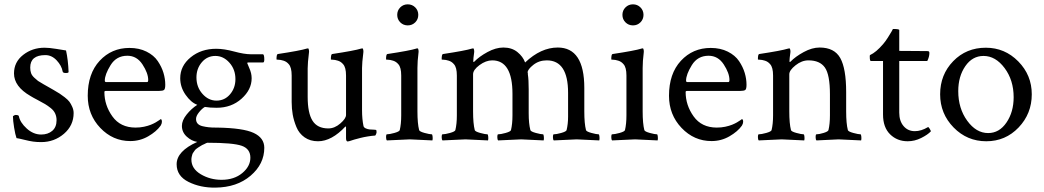

<svg xmlns="http://www.w3.org/2000/svg" viewBox="-20 -648 4840 890"><path d="M186.5 -426.8Q208 -426.8 240.7 -421.4Q273.4 -416 286.1 -414.1Q295.9 -369.1 297.9 -314.5Q297.9 -309.6 285.2 -309.6Q271.5 -309.6 270.5 -316.4Q265.6 -343.8 242.7 -368.2Q219.7 -392.6 190.4 -392.6Q120.1 -392.6 120.1 -335Q120.1 -320.3 124 -309.1Q127.9 -297.9 139.2 -287.6Q150.4 -277.3 156.2 -272.9Q162.1 -268.6 182.1 -257.3Q202.1 -246.1 207 -243.2Q210.9 -241.2 230 -230Q249 -218.8 256.8 -213.9Q264.6 -209 279.8 -197.3Q294.9 -185.5 301.8 -176.3Q308.6 -167 314.9 -152.8Q321.3 -138.7 321.3 -124Q321.3 -66.4 276.4 -27.8Q231.4 10.7 170.9 10.7Q150.4 10.7 133.3 8.3Q116.2 5.9 92.8 0Q69.3 -5.9 56.6 -7.8Q50.8 -23.4 45.4 -56.6Q40 -89.8 40 -109.4Q47.9 -115.2 51.8 -115.2Q66.4 -115.2 67.4 -109.4Q73.2 -80.1 104 -52.2Q134.8 -24.4 170.9 -24.4Q202.1 -24.4 222.2 -41.5Q242.2 -58.6 242.2 -90.8Q242.2 -107.4 235.8 -121.6Q229.5 -135.7 215.3 -147Q201.2 -158.2 189 -165.5Q176.8 -172.9 154.3 -184.6Q131.8 -196.3 121.1 -203.1Q44.9 -247.1 44.9 -307.6Q44.9 -360.4 87.4 -393.6Q129.9 -426.8 186.5 -426.8Z M570.3 -389.6Q519.5 -389.6 492.7 -346.2Q465.8 -302.7 465.8 -274.4Q465.8 -267.6 471.7 -267.6H662.1Q667 -267.6 667 -277.3Q667 -308.6 640.6 -349.1Q614.3 -389.6 570.3 -389.6ZM580.1 -425.8Q625 -425.8 659.2 -408.7Q693.4 -391.6 711.4 -364.7Q729.5 -337.9 737.8 -310.1Q746.1 -282.2 746.1 -254.9Q746.1 -235.4 740.2 -231Q734.4 -226.6 717.8 -226.6H471.7Q463.9 -226.6 463.9 -221.7Q463.9 -160.2 501 -108.4Q538.1 -56.6 608.4 -56.6Q628.9 -56.6 647.5 -60.5Q666 -64.5 679.2 -69.8Q692.4 -75.2 701.7 -80.6Q710.9 -85.9 717.8 -90.8L724.6 -95.7Q730.5 -95.7 730.5 -83Q730.5 -75.2 724.6 -65.4Q705.1 -38.1 667 -16.1Q628.9 5.9 584 5.9Q502.9 5.9 444.8 -55.2Q386.7 -116.2 386.7 -204.1Q386.7 -306.6 441.9 -366.2Q497.1 -425.8 580.1 -425.8Z M1140.6 83Q1140.6 42 1100.6 27.8Q1060.5 13.7 941.4 13.7Q939.5 13.7 935.5 15.6Q934.6 16.6 926.8 20Q918.9 23.4 917 24.4Q915 25.4 908.2 29.8Q901.4 34.2 898.9 35.6Q896.5 37.1 890.6 41.5Q884.8 45.9 882.8 49.3Q880.9 52.7 877 57.6Q873 62.5 871.6 67.4Q870.1 72.3 868.7 78.6Q867.2 85 867.2 91.8Q867.2 133.8 910.6 159.7Q954.1 185.5 1006.8 185.5Q1065.4 185.5 1103 154.3Q1140.6 123 1140.6 83ZM890.6 -289.1Q890.6 -244.1 918.5 -212.9Q946.3 -181.6 983.4 -181.6Q1021.5 -181.6 1046.4 -210.9Q1071.3 -240.2 1071.3 -281.2Q1071.3 -326.2 1043.5 -357.4Q1015.6 -388.7 978.5 -388.7Q940.4 -388.7 915.5 -359.4Q890.6 -330.1 890.6 -289.1ZM982.4 -421.9Q1018.6 -421.9 1065.4 -409.2Q1112.3 -396.5 1142.6 -396.5H1199.2Q1205.1 -394.5 1205.1 -372.1Q1205.1 -358.4 1199.2 -358.4H1129.9Q1126 -358.4 1126 -355.5L1135.7 -332Q1146.5 -308.6 1146.5 -285.2Q1146.5 -232.4 1099.6 -190.4Q1052.7 -148.4 984.4 -148.4Q953.1 -148.4 929.7 -152.3Q917 -145.5 902.8 -127.9Q888.7 -110.4 888.7 -96.7Q888.7 -83 896.5 -74.7Q904.3 -66.4 918.9 -63Q933.6 -59.6 947.3 -58.1Q960.9 -56.6 979.5 -56.6Q984.4 -56.6 986.3 -56.6Q1107.4 -54.7 1156.2 -31.7Q1205.1 -8.8 1205.1 37.1Q1205.1 112.3 1141.6 166.5Q1078.1 220.7 978.5 221.7Q909.2 222.7 854 195.3Q798.8 168 798.8 113.3Q798.8 52.7 894.5 9.8Q868.2 5.9 845.7 -14.6Q823.2 -35.2 823.2 -64.5Q823.2 -89.8 845.2 -117.2Q867.2 -144.5 894.5 -162.1Q865.2 -172.9 840.3 -208.5Q815.4 -244.1 815.4 -285.2Q815.4 -342.8 863.8 -382.3Q912.1 -421.9 982.4 -421.9Z M1658.2 -333V-137.7Q1658.2 -95.7 1665 -63.5Q1667 -56.6 1675.8 -52.7Q1684.6 -48.8 1694.3 -47.9Q1704.1 -46.9 1713.9 -46.9L1722.7 -45.9Q1725.6 -44.9 1725.6 -35.2Q1725.6 -32.2 1723.1 -25.9Q1720.7 -19.5 1717.8 -19.5Q1703.1 -18.6 1685.1 -15.6Q1667 -12.7 1651.4 -8.8Q1635.7 -4.9 1622.1 -1Q1608.4 2.9 1600.6 5.9L1591.8 7.8Q1584 7.8 1584 -7.8V-57.6L1582 -62.5Q1517.6 6.8 1454.1 6.8Q1418 6.8 1392.1 -11.2Q1366.2 -29.3 1354 -59.1Q1341.8 -88.9 1336.9 -116.7Q1332 -144.5 1332 -174.8V-297.9Q1332 -335.9 1318.4 -350.6Q1308.6 -362.3 1294.4 -366.7Q1280.3 -371.1 1271 -371.1Q1261.7 -371.1 1261.7 -373Q1261.7 -396.5 1267.6 -397.5Q1371.1 -413.1 1402.3 -422.9Q1403.3 -422.9 1405.3 -423.3Q1407.2 -423.8 1407.2 -423.8Q1411.1 -423.8 1412.1 -415.5Q1413.1 -407.2 1412.1 -403.3Q1406.2 -356.4 1406.2 -331.1V-199.2Q1406.2 -124 1428.7 -88.4Q1451.2 -52.7 1502 -52.7Q1531.2 -52.7 1557.6 -75.7Q1584 -98.6 1584 -115.2V-297.9Q1584 -335.9 1570.3 -350.6Q1560.5 -362.3 1546.4 -366.7Q1532.2 -371.1 1522.9 -371.1Q1513.7 -371.1 1513.7 -373Q1513.7 -396.5 1519.5 -397.5Q1623 -413.1 1654.3 -422.9Q1655.3 -422.9 1657.2 -423.3Q1659.2 -423.8 1659.2 -423.8Q1663.1 -423.8 1664.1 -415.5Q1665 -407.2 1664.1 -403.3Q1658.2 -356.4 1658.2 -333Z M1835.4 -544.4Q1821.3 -558.6 1821.3 -579.1Q1821.3 -599.6 1835.4 -613.8Q1849.6 -627.9 1870.1 -627.9Q1890.6 -627.9 1904.8 -613.8Q1918.9 -599.6 1918.9 -579.1Q1918.9 -558.6 1904.8 -544.4Q1890.6 -530.3 1870.1 -530.3Q1849.6 -530.3 1835.4 -544.4ZM1915 -131.8Q1915 -75.2 1922.9 -44.9Q1924.8 -38.1 1948.2 -31.7Q1971.7 -25.4 1981.4 -25.4Q1984.4 -25.4 1985.4 -13.7Q1986.3 -2 1984.4 2.9Q1886.7 -2 1879.9 -2Q1873 -2 1773.4 2.9Q1769.5 -1 1769.5 -13.2Q1769.5 -25.4 1773.4 -25.4Q1785.2 -25.4 1808.1 -31.7Q1831.1 -38.1 1833 -44.9Q1839.8 -73.2 1839.8 -113.3V-297.9Q1839.8 -335.9 1826.2 -350.6Q1816.4 -362.3 1802.2 -366.7Q1788.1 -371.1 1778.8 -371.1Q1769.5 -371.1 1769.5 -373Q1769.5 -396.5 1775.4 -397.5Q1878.9 -413.1 1910.2 -422.9L1912.1 -423.8Q1914.1 -423.8 1915 -423.8Q1918.9 -423.8 1919.9 -415.5Q1920.9 -407.2 1919.9 -403.3Q1915 -364.3 1915 -333Z M2313.5 -427.7Q2352.5 -427.7 2378.4 -406.7Q2404.3 -385.7 2414.1 -358.4Q2487.3 -427.7 2565.4 -427.7Q2688.5 -427.7 2688.5 -240.2V-131.8Q2688.5 -75.2 2696.3 -44.9Q2698.2 -38.1 2721.7 -31.7Q2745.1 -25.4 2754.9 -25.4Q2757.8 -25.4 2758.8 -13.7Q2759.8 -2 2757.8 2.9Q2660.2 -2 2653.3 -2Q2647.5 -2 2546.9 2.9Q2543 -1 2543 -13.2Q2543 -25.4 2546.9 -25.4Q2558.6 -25.4 2581.5 -31.7Q2604.5 -38.1 2606.4 -44.9Q2613.3 -73.2 2613.3 -107.4V-217.8Q2613.3 -368.2 2514.6 -368.2Q2478.5 -368.2 2452.1 -347.2Q2425.8 -326.2 2425.8 -312.5L2426.8 -308.6Q2426.8 -304.7 2426.8 -303.7Q2430.7 -279.3 2430.7 -233.4V-123Q2430.7 -75.2 2438.5 -44.9Q2440.4 -38.1 2463.9 -31.7Q2487.3 -25.4 2497.1 -25.4Q2500 -25.4 2501 -13.7Q2502 -2 2500 2.9Q2402.3 -2 2395.5 -2Q2389.6 -2 2289.1 2.9Q2285.2 -1 2285.2 -13.2Q2285.2 -25.4 2289.1 -25.4Q2300.8 -25.4 2323.7 -31.7Q2346.7 -38.1 2348.6 -44.9Q2355.5 -73.2 2355.5 -113.3V-212.9Q2355.5 -368.2 2261.7 -368.2Q2232.4 -368.2 2202.6 -346.2Q2172.9 -324.2 2172.9 -303.7V-131.8Q2172.9 -75.2 2180.7 -44.9Q2182.6 -38.1 2206.1 -31.7Q2229.5 -25.4 2239.3 -25.4Q2242.2 -25.4 2243.2 -13.7Q2244.1 -2 2242.2 2.9Q2144.5 -2 2137.7 -2Q2131.8 -2 2031.2 2.9Q2027.3 -1 2027.3 -13.2Q2027.3 -25.4 2031.2 -25.4Q2043 -25.4 2065.9 -31.7Q2088.9 -38.1 2090.8 -44.9Q2097.7 -73.2 2097.7 -113.3V-297.9Q2097.7 -335.9 2084 -350.6Q2074.2 -362.3 2060.1 -366.7Q2045.9 -371.1 2036.6 -371.1Q2027.3 -371.1 2027.3 -373Q2027.3 -396.5 2033.2 -397.5Q2136.7 -413.1 2168 -422.9Q2168.9 -422.9 2170.9 -423.3Q2172.9 -423.8 2172.9 -423.8Q2176.8 -423.8 2177.7 -415.5Q2178.7 -407.2 2177.7 -403.3Q2173.8 -376 2173.8 -364.3Q2173.8 -360.4 2175.8 -360.4Q2176.8 -360.4 2178.7 -362.3Q2201.2 -385.7 2239.7 -406.7Q2278.3 -427.7 2313.5 -427.7Z M2879.4 -544.4Q2865.2 -558.6 2865.2 -579.1Q2865.2 -599.6 2879.4 -613.8Q2893.6 -627.9 2914.1 -627.9Q2934.6 -627.9 2948.7 -613.8Q2962.9 -599.6 2962.9 -579.1Q2962.9 -558.6 2948.7 -544.4Q2934.6 -530.3 2914.1 -530.3Q2893.6 -530.3 2879.4 -544.4ZM2959 -131.8Q2959 -75.2 2966.8 -44.9Q2968.8 -38.1 2992.2 -31.7Q3015.6 -25.4 3025.4 -25.4Q3028.3 -25.4 3029.3 -13.7Q3030.3 -2 3028.3 2.9Q2930.7 -2 2923.8 -2Q2917 -2 2817.4 2.9Q2813.5 -1 2813.5 -13.2Q2813.5 -25.4 2817.4 -25.4Q2829.1 -25.4 2852.1 -31.7Q2875 -38.1 2877 -44.9Q2883.8 -73.2 2883.8 -113.3V-297.9Q2883.8 -335.9 2870.1 -350.6Q2860.4 -362.3 2846.2 -366.7Q2832 -371.1 2822.8 -371.1Q2813.5 -371.1 2813.5 -373Q2813.5 -396.5 2819.3 -397.5Q2922.9 -413.1 2954.1 -422.9L2956.1 -423.8Q2958 -423.8 2959 -423.8Q2962.9 -423.8 2963.9 -415.5Q2964.8 -407.2 2963.9 -403.3Q2959 -364.3 2959 -333Z M3264.6 -389.6Q3213.9 -389.6 3187 -346.2Q3160.2 -302.7 3160.2 -274.4Q3160.2 -267.6 3166 -267.6H3356.4Q3361.3 -267.6 3361.3 -277.3Q3361.3 -308.6 3335 -349.1Q3308.6 -389.6 3264.6 -389.6ZM3274.4 -425.8Q3319.3 -425.8 3353.5 -408.7Q3387.7 -391.6 3405.8 -364.7Q3423.8 -337.9 3432.1 -310.1Q3440.4 -282.2 3440.4 -254.9Q3440.4 -235.4 3434.6 -231Q3428.7 -226.6 3412.1 -226.6H3166Q3158.2 -226.6 3158.2 -221.7Q3158.2 -160.2 3195.3 -108.4Q3232.4 -56.6 3302.7 -56.6Q3323.2 -56.6 3341.8 -60.5Q3360.4 -64.5 3373.5 -69.8Q3386.7 -75.2 3396 -80.6Q3405.3 -85.9 3412.1 -90.8L3418.9 -95.7Q3424.8 -95.7 3424.8 -83Q3424.8 -75.2 3418.9 -65.4Q3399.4 -38.1 3361.3 -16.1Q3323.2 5.9 3278.3 5.9Q3197.3 5.9 3139.2 -55.2Q3081.1 -116.2 3081.1 -204.1Q3081.1 -306.6 3136.2 -366.2Q3191.4 -425.8 3274.4 -425.8Z M3779.3 -427.7Q3847.7 -427.7 3875 -378.9Q3902.3 -330.1 3902.3 -220.7V-131.8Q3902.3 -75.2 3910.2 -44.9Q3912.1 -38.1 3935.5 -31.7Q3959 -25.4 3968.8 -25.4Q3971.7 -25.4 3972.7 -13.7Q3973.6 -2 3971.7 2.9Q3874 -2 3867.2 -2Q3865.2 -2 3764.6 2.9Q3760.7 -1 3760.7 -13.2Q3760.7 -25.4 3764.6 -25.4Q3776.4 -25.4 3797.4 -31.7Q3818.4 -38.1 3820.3 -44.9Q3827.1 -73.2 3827.1 -113.3V-210.9Q3827.1 -301.8 3803.7 -335Q3780.3 -368.2 3727.5 -368.2Q3696.3 -368.2 3667.5 -345.2Q3638.7 -322.3 3638.7 -303.7V-131.8Q3638.7 -75.2 3646.5 -44.9Q3648.4 -38.1 3671.9 -31.7Q3695.3 -25.4 3705.1 -25.4Q3708 -25.4 3709 -13.7Q3710 -2 3708 2.9Q3610.4 -2 3603.5 -2Q3597.7 -2 3497.1 2.9Q3493.2 -1 3493.2 -13.2Q3493.2 -25.4 3497.1 -25.4Q3508.8 -25.4 3531.7 -31.7Q3554.7 -38.1 3556.6 -44.9Q3563.5 -73.2 3563.5 -113.3V-297.9Q3563.5 -335.9 3549.8 -350.6Q3540 -362.3 3525.9 -366.7Q3511.7 -371.1 3502.4 -371.1Q3493.2 -371.1 3493.2 -373Q3493.2 -396.5 3499 -397.5Q3602.5 -413.1 3633.8 -422.9Q3634.8 -422.9 3636.7 -423.3Q3638.7 -423.8 3638.7 -423.8Q3642.6 -423.8 3643.6 -415.5Q3644.5 -407.2 3643.6 -403.3Q3639.6 -376 3639.6 -364.3Q3639.6 -360.4 3641.6 -360.4Q3642.6 -360.4 3644.5 -362.3Q3667 -385.7 3705.6 -406.7Q3744.1 -427.7 3779.3 -427.7Z M4073.2 -365.2H4016.6Q4011.7 -365.2 4011.7 -385.7Q4011.7 -391.6 4012.7 -392.6Q4041 -405.3 4074.2 -444.3Q4085 -457 4095.2 -473.1Q4105.5 -489.3 4112.3 -501Q4119.1 -512.7 4119.1 -513.7Q4148.4 -513.7 4148.4 -508.8V-412.1Q4173.8 -412.1 4225.6 -411.6Q4277.3 -411.1 4280.3 -411.1Q4288.1 -411.1 4288.1 -402.3Q4288.1 -384.8 4278.3 -365.2H4148.4V-126Q4148.4 -86.9 4168.5 -63.5Q4188.5 -40 4220.7 -40Q4250 -40 4281.2 -58.6Q4284.2 -60.5 4290 -50.3Q4295.9 -40 4294.9 -39.1Q4280.3 -23.4 4250 -8.3Q4219.7 6.8 4187.5 6.8Q4138.7 6.8 4106 -25.4Q4073.2 -57.6 4073.2 -117.2Z M4539.1 -388.7Q4487.3 -388.7 4454.6 -341.3Q4421.9 -293.9 4421.9 -225.6Q4421.9 -145.5 4463.4 -88.4Q4504.9 -31.2 4560.5 -31.2Q4612.3 -31.2 4645.5 -80.1Q4678.7 -128.9 4678.7 -197.3Q4678.7 -276.4 4636.7 -332.5Q4594.7 -388.7 4539.1 -388.7ZM4549.8 -426.8Q4637.7 -426.8 4700.2 -363.3Q4762.7 -299.8 4762.7 -210.9Q4762.7 -121.1 4701.7 -57.1Q4640.6 6.8 4551.8 6.8Q4462.9 6.8 4400.4 -57.1Q4337.9 -121.1 4337.9 -210.9Q4337.9 -301.8 4398.4 -364.3Q4459 -426.8 4549.8 -426.8Z"/></svg>

Font: Crimson Text
Style: Regular
Weight: 400
Version: Version 0.13